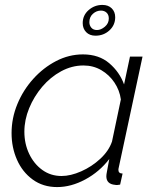

<svg xmlns="http://www.w3.org/2000/svg" viewBox="-20 -750 631 780"><path d="M212 10Q155 10 113 -20.5Q71 -51 49 -101Q27 -151 27 -209Q27 -270 50.5 -327Q74 -384 115 -429.5Q156 -475 208 -502Q260 -529 317 -529Q382 -529 424 -493Q466 -457 484 -407L508 -520H559L463 -72Q461 -64 461 -60Q461 -45 478 -45L468 0Q462 1 457 1.5Q452 2 448 1Q412 -2 412 -34Q412 -41 414.5 -53Q417 -65 424 -104Q384 -52 326.5 -21Q269 10 212 10ZM230 -35Q267 -35 310 -54Q353 -73 387.5 -105Q422 -137 435 -175L471 -346Q466 -383 445 -414.5Q424 -446 391.5 -465Q359 -484 319 -484Q272 -484 228.5 -460.5Q185 -437 151.5 -397.5Q118 -358 98.5 -310.5Q79 -263 79 -215Q79 -166 98.5 -125Q118 -84 152 -59.5Q186 -35 230 -35ZM316 -656Q316 -688 340 -709Q364 -730 396 -730Q420 -730 434 -716Q448 -702 448 -680Q448 -648 424.5 -626.5Q401 -605 368 -605Q344 -605 330 -619.5Q316 -634 316 -656ZM390 -707Q372 -707 357.5 -694Q343 -681 343 -660Q343 -647 351 -637.5Q359 -628 374 -628Q390 -628 406 -641.5Q422 -655 422 -675Q422 -690 413 -698.5Q404 -707 390 -707Z"/></svg>

Font: Raleway Light
Style: Italic
Weight: 300
Italic angle: -12°
Designer: Matt McInerney, Pablo Impallari, Rodrigo Fuenzalida
Foundry: Matt McInerney, Pablo Impallari, Rodrigo Fuenzalida
Version: Version 4.026